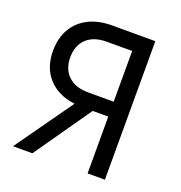

<svg xmlns="http://www.w3.org/2000/svg" viewBox="-141 -921 983 1042"><g transform="rotate(20 350.0 -400.0)"><path d="M48 0 283 -331Q186 -343 130.5 -403.5Q75 -464 75 -561Q75 -635 106 -688.5Q137 -742 194 -771Q251 -800 328 -800H579V0H479V-328H389L160 0ZM331 -414H479V-707H331Q258 -707 216.5 -668Q175 -629 175 -560Q175 -492 216.5 -453Q258 -414 331 -414Z"/></g></svg>

Font: Martian Mono Light
Style: Regular
Weight: 300
Monospace: yes
Designer: Roman Shamin
Foundry: Evil Martians
Version: Version 1.000; ttfautohint (v1.8.4.7-5d5b)